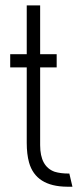

<svg xmlns="http://www.w3.org/2000/svg" viewBox="-20 -706 295 726"><path d="M18.6 -451.2V-501H81.1V-685.5H131.8V-501H194.3V-451.2H131.8V-157.2Q131.8 -76.2 186.5 -56.6Q209 -49.8 238.3 -49.8H242.2L253.9 0H233.4Q115.2 -1 89.8 -91.8Q81.1 -123 81.1 -166V-451.2Z"/></svg>

Font: Post No Bills Jaffna
Style: Regular
Weight: 400
Designer: Kosala Senevirathne, Siva Puranthara, Lasantha Premarathna, Tharique Azeez
Foundry: Mooniak
Version: Version 1.220 ; ttfautohint (v1.6)